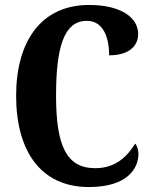

<svg xmlns="http://www.w3.org/2000/svg" viewBox="-20 -744 613 774"><path d="M338 10C497 10 538 -68 538 -123C538 -138 533 -157 525 -165C496 -119 451 -66 364 -66C247 -66 206 -158 206 -358C206 -549 236 -660 330 -660C399 -660 420 -588 420 -521C499 -521 537 -558 537 -607C537 -671 471 -724 339 -724C145 -724 45 -576 45 -358C45 -137 143 10 338 10Z"/></svg>

Font: Noto Serif Armenian ExtraCondensed ExtraBold
Style: Regular
Weight: 800
Width: 2
Designer: Monotype Design Team
Foundry: Monotype Imaging Inc.
Version: Version 2.008